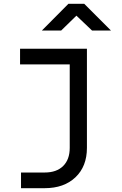

<svg xmlns="http://www.w3.org/2000/svg" viewBox="-20 -805 640 1005"><path d="M90 180V98H214Q276 98 310.5 64Q345 30 345 -31V-468H85V-550H435V-31Q435 66 375 123Q315 180 214 180ZM199 -645 338 -785H421L561 -645H462L380 -723L300 -645Z"/></svg>

Font: JetBrains Mono NL
Style: Regular
Weight: 400
Monospace: yes
Designer: Philipp Nurullin, Konstantin Bulenkov
Foundry: JetBrains
Version: Version 2.305; ttfautohint (v1.8.4.7-5d5b)